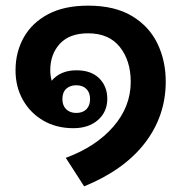

<svg xmlns="http://www.w3.org/2000/svg" viewBox="-20 -549 644 680"><path d="M278 111 213 10Q319 -29 381 -100Q443 -171 443 -259Q443 -334 404.5 -382.5Q366 -431 292 -431Q226 -431 192 -394Q158 -357 158 -300Q158 -282 163 -263Q194 -300 251 -300Q303 -300 331.5 -271.5Q360 -243 360 -199Q360 -153 327 -124Q294 -95 240 -95Q180 -95 134 -121.5Q88 -148 61.5 -194.5Q35 -241 35 -300Q35 -365 64.5 -417Q94 -469 151 -499Q208 -529 292 -529Q386 -529 447 -492.5Q508 -456 537.5 -395Q567 -334 567 -260Q567 -139 493.5 -43Q420 53 278 111ZM250 -149Q273 -149 286 -162Q299 -175 299 -198Q299 -221 286 -234Q273 -247 250 -247Q228 -247 214.5 -234.5Q201 -222 201 -198Q201 -175 214.5 -162Q228 -149 250 -149Z"/></svg>

Font: Noto Sans Thai Looped SemiBold
Style: Regular
Weight: 600
Designer: Sasikarn Vongin, Ben Mitchell
Foundry: The Fontpad Ltd
Version: Version 1.001; ttfautohint (v1.8.4.7-5d5b)